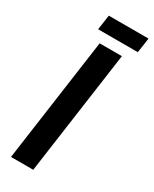

<svg xmlns="http://www.w3.org/2000/svg" viewBox="-229 -955 808 1009"><g transform="rotate(30 175.0 -450.0)"><path d="M170 0H35L140 -750H275ZM109 -900H350L337 -810H96Z"/></g></svg>

Font: Mohave Light
Style: Bold Italic
Weight: 700
Italic angle: -8°
Version: Version 2.003